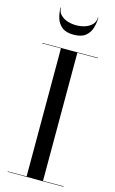

<svg xmlns="http://www.w3.org/2000/svg" viewBox="-144 -1024 649 1079"><g transform="rotate(15 181.0 -484.5)"><path d="M19 0V-2.5H128.5V-747.5H19V-750H344V-747.5H224V-2.5H344V0ZM177 -840Q132 -840 108.2 -859.5Q84.5 -879 75.8 -908.8Q67 -938.5 67 -969H69.5Q69.5 -944.5 85 -928Q100.5 -911.5 125.2 -903.2Q150 -895 177 -895Q204 -895 228.8 -903.2Q253.5 -911.5 269 -928Q284.5 -944.5 284.5 -969H287Q287 -938.5 278.2 -908.8Q269.5 -879 245.8 -859.5Q222 -840 177 -840Z"/></g></svg>

Font: Bodoni Moda 72pt
Style: Regular
Weight: 400
Designer: Owen Earl
Foundry: indestructible type
Version: Version 2.005